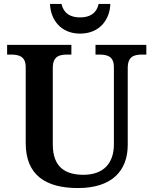

<svg xmlns="http://www.w3.org/2000/svg" viewBox="-20 -941 776 971"><path d="M385 -771C487 -771 536 -846 538 -921H479C468 -873 434 -853 385 -853C336 -853 302 -873 291 -921H233C235 -846 284 -771 385 -771ZM374 10C544 10 626 -75 626 -209V-597C626 -657 659 -665 701 -665H720V-714H463V-665H481C522 -665 556 -657 556 -601V-211C556 -113 501 -57 402 -57C309 -57 247 -97 247 -210V-597C247 -657 280 -665 322 -665H341V-714H16V-665H34C75 -665 110 -657 110 -601V-217C110 -54 213 10 374 10Z"/></svg>

Font: Noto Serif Georgian SemiBold
Style: Regular
Weight: 600
Designer: Monotype Design Team, Akaki Razmadze
Foundry: Google LLC
Version: Version 2.003